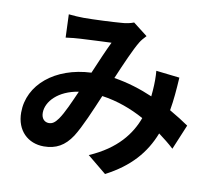

<svg xmlns="http://www.w3.org/2000/svg" viewBox="-89 -879 1178 1054"><g transform="rotate(10 500.0 -351.5)"><path d="M872 -520 741 -535C744 -504 744 -465 741 -426L738 -392C673 -420 599 -444 521 -456C557 -541 595 -628 621 -671C629 -685 641 -698 655 -713L575 -775C558 -768 532 -762 507 -761C460 -757 354 -752 297 -752C275 -752 241 -754 214 -757L219 -628C245 -632 280 -635 300 -636C346 -639 432 -642 472 -644C449 -597 420 -529 392 -463C191 -454 50 -336 50 -181C50 -80 116 -19 204 -19C272 -19 320 -46 360 -107C395 -162 437 -262 473 -347C559 -335 639 -305 710 -266C677 -175 607 -80 456 -15L562 72C696 2 772 -86 816 -199C847 -176 876 -153 902 -129L960 -268C931 -288 895 -311 853 -335C863 -391 868 -453 872 -520ZM342 -348C314 -285 287 -222 261 -185C243 -160 229 -150 209 -150C186 -150 167 -167 167 -200C167 -263 230 -331 342 -348Z"/></g></svg>

Font: Noto Sans Mono CJK SC
Style: Bold
Weight: 700
Designer: Ryoko NISHIZUKA 西塚涼子 (kana, bopomofo & ideographs); Paul D. Hunt (Latin, Greek & Cyrillic); Sandoll Communications 산돌커뮤니
Foundry: Adobe
Version: Version 2.004;hotconv 1.0.118;makeotfexe 2.5.65603